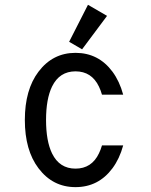

<svg xmlns="http://www.w3.org/2000/svg" viewBox="-20 -766 626 796"><path d="M490.7 -163.1Q475.6 -107.9 446.3 -68.4Q388.2 9.8 293 9.8Q198.7 9.8 139.6 -68.4Q83 -143.1 83 -268.6Q83 -394 139.6 -468.8Q198.7 -546.9 293 -546.9Q388.2 -546.9 446.3 -468.8Q475.6 -429.2 490.7 -373.5Q490.7 -373.5 402.8 -373.5Q397.5 -392.1 390.1 -407.2Q359.9 -470.2 293 -470.2Q226.6 -470.2 195.8 -407.2Q170.9 -356 170.9 -268.6Q170.9 -181.2 195.8 -129.9Q226.6 -66.9 293 -66.9Q359.9 -66.9 390.1 -129.9Q397.5 -145 402.8 -163.1ZM344.7 -746.1 423.8 -700.2 320.3 -561.5 266.6 -592.8Z"/></svg>

Font: Consola Mono
Style: Book
Weight: 400
Monospace: yes
Version: Version 2.001